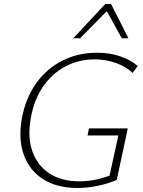

<svg xmlns="http://www.w3.org/2000/svg" viewBox="-20 -927 712 954"><path d="M365 7Q263 7 194.5 -36.5Q126 -80 98 -158.5Q70 -237 89 -341Q108 -441 160 -513.5Q212 -586 289.5 -625.5Q367 -665 462 -665Q526 -665 578 -647Q630 -629 664 -599L639 -565Q605 -597 554.5 -614.5Q504 -632 451 -632Q372 -632 306 -597.5Q240 -563 194.5 -497.5Q149 -432 133 -340Q116 -245 141 -174.5Q166 -104 226 -65Q286 -26 375 -26Q417 -26 461 -35.5Q505 -45 545 -63L520 -34L568 -254H415L422 -289H615L560 -33Q513 -13 462.5 -3Q412 7 365 7ZM344 -737 503 -907H532L521 -882L378 -737ZM585 -737 505 -882 503 -907H532L618 -737Z"/></svg>

Font: Ysabeau Office ExtraLight
Style: Italic
Weight: 250
Italic angle: -12°
Designer: Christian Thalmann (Catharsis Fonts)
Version: Version 2.001;gftools[0.9.30]; featfreeze: tnum,lnum,ss02